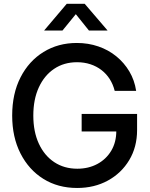

<svg xmlns="http://www.w3.org/2000/svg" viewBox="-20 -961 776 993"><path d="M378.9 11.2Q279.8 11.2 204.3 -35.9Q128.9 -83 85.9 -167.5Q43 -252 43 -363.3Q43 -476.6 86.2 -561Q129.4 -645.5 205.1 -692.1Q280.8 -738.8 377 -738.8Q436.5 -738.8 488.5 -720.9Q540.5 -703.1 581.3 -669.9Q622.1 -636.7 648.9 -591.6Q675.8 -546.4 684.1 -491.2H573.2Q564.9 -524.4 547.6 -551.8Q530.3 -579.1 504.9 -598.6Q479.5 -618.2 447.5 -628.7Q415.5 -639.2 378.4 -639.2Q311 -639.2 260.3 -605.2Q209.5 -571.3 180.9 -509.3Q152.3 -447.3 152.3 -363.3Q152.3 -279.8 180.9 -218Q209.5 -156.2 260.7 -122.3Q312 -88.4 379.9 -88.4Q437.5 -88.4 483.2 -112.8Q528.8 -137.2 555.2 -181.2Q581.5 -225.1 581.5 -283.7L612.3 -281.2H402.3V-371.6H689V-288.6Q689 -200.7 648.4 -133.1Q607.9 -65.4 537.8 -27.1Q467.8 11.2 378.9 11.2ZM303.2 -803.2H209V-804.2L325.2 -941.4H418L535.6 -804.2V-803.2H439.9L372.1 -887.7Z"/></svg>

Font: Inter 28pt Medium
Style: Regular
Weight: 500
Designer: Rasmus Andersson
Foundry: rsms
Version: Version 4.001;git-66647c0bb